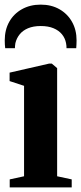

<svg xmlns="http://www.w3.org/2000/svg" viewBox="-20 -810 351 830"><path d="M22 0V-34.5L84 -48V-439L21.5 -459.5V-496L192 -535H204L227 -515.5V-48L290 -34.5V0ZM156 -790Q202 -790 236.8 -770.2Q271.5 -750.5 291.2 -715.8Q311 -681 311 -635.5Q311 -626 310.5 -617.5Q310 -609 309.5 -601.5H267.5Q267.5 -606 267.2 -611.8Q267 -617.5 265.5 -623.5Q261.5 -645 247.8 -661.8Q234 -678.5 211.2 -688Q188.5 -697.5 156 -697.5Q124 -697.5 101 -687.8Q78 -678 64.8 -661.2Q51.5 -644.5 46.5 -623.5Q45.5 -617.5 45 -611.8Q44.5 -606 44.5 -601.5H2.5Q1.5 -609 1 -617.5Q0.5 -626 0.5 -635.5Q0.5 -681 20 -715.8Q39.5 -750.5 74.8 -770.2Q110 -790 156 -790Z"/></svg>

Font: Merriweather 96pt
Style: Bold
Weight: 700
Version: Version 2.100